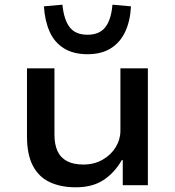

<svg xmlns="http://www.w3.org/2000/svg" viewBox="-20 -789 747 818"><path d="M303 9Q239 9 192 -13Q145 -35 120 -83Q95 -131 95 -207V-498H212V-215Q212 -174 225 -145.5Q238 -117 265.5 -102.5Q293 -88 335 -88Q381 -88 417 -108.5Q453 -129 473 -162Q493 -195 493 -232V-498H610V0H503V-107H499Q468 -53 421 -22Q374 9 303 9ZM353 -558Q293 -558 252.5 -583Q212 -608 191.5 -654Q171 -700 167 -762L246 -769Q252 -706 276.5 -673.5Q301 -641 353 -641Q404 -641 429 -673.5Q454 -706 459 -769L538 -762Q535 -700 513.5 -654Q492 -608 452 -583Q412 -558 353 -558Z"/></svg>

Font: Nunito Sans 7pt SemiExpanded SemiBold
Style: Regular
Weight: 600
Width: 6
Designer: Vernon Adams
Foundry: Vernon Adams
Version: Version 3.101;gftools[0.9.27]